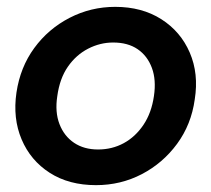

<svg xmlns="http://www.w3.org/2000/svg" viewBox="-20 -528 616 560"><path d="M260 12Q181 12 125 -24Q69 -60 43 -121.5Q17 -183 28 -258Q39 -332 80 -388Q121 -444 183 -476Q245 -508 316 -508Q394 -508 450.5 -472Q507 -436 533.5 -374.5Q560 -313 548 -238Q538 -165 496.5 -108.5Q455 -52 393.5 -20Q332 12 260 12ZM266 -92Q307 -92 341 -110.5Q375 -129 398.5 -164Q422 -199 429 -248Q436 -295 423 -330Q410 -365 381.5 -384.5Q353 -404 310 -404Q272 -404 237 -386Q202 -368 178 -333.5Q154 -299 147 -247Q140 -201 153.5 -166Q167 -131 196 -111.5Q225 -92 266 -92Z"/></svg>

Font: Host Grotesk Light SemiBold
Style: Italic
Weight: 600
Italic angle: -8°
Version: Version 1.003